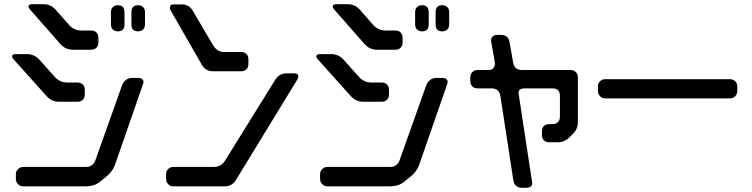

<svg xmlns="http://www.w3.org/2000/svg" viewBox="-20 -788 3598 919"><path d="M641 -638Q656 -638 665 -647Q674 -656 674 -671V-730Q674 -745 665 -754Q656 -763 641 -763Q609 -763 609 -730V-671Q609 -638 641 -638ZM544 -638Q576 -638 576 -671V-730Q576 -763 544 -763Q529 -763 520 -754Q511 -745 511 -730V-671Q511 -656 520 -647Q529 -638 544 -638ZM270 -576Q294 -550 328 -550H416Q432 -550 441.5 -559.5Q451 -569 451 -585V-607Q451 -623 441.5 -632.5Q432 -642 416 -642H369Q335 -642 311 -668L246 -742Q222 -768 188 -768H136Q116 -768 116 -757Q116 -753 124 -742ZM204 -327Q228 -301 263 -301H351Q367 -301 376.5 -310.5Q386 -320 386 -336V-358Q386 -374 376.5 -383.5Q367 -393 351 -393H302Q267 -393 243 -419L168 -503Q144 -529 109 -529H57Q38 -529 38 -519Q38 -511 46 -503ZM91 104H390Q430 104 456 84L488 58Q516 36 529 5L663 -381Q667 -392 667 -394Q667 -415 640 -415H613Q580 -415 565 -382L437 -22Q425 12 389 11H91Q77 11 66.5 21Q56 31 56 46V69Q56 83 66.5 93.5Q77 104 91 104Z M946 -478Q956 -461 969.5 -454Q983 -447 999 -447H1134Q1150 -447 1159.5 -456Q1169 -465 1169 -482V-504Q1169 -520 1160 -529.5Q1151 -539 1134 -539H1053Q1020 -539 1000 -571L903 -736Q885 -767 851 -767H815Q798 -767 796 -761Q793 -755 793 -752Q793 -744 798 -736ZM809 104H1056Q1090 104 1109 74L1403 -407Q1408 -419 1408 -423Q1408 -437 1387 -437H1351Q1318 -437 1298 -407L1057 -19Q1047 -3 1033 4Q1019 11 1003 11H809Q795 11 785 21Q775 31 775 46V69Q775 83 785 93.5Q795 104 809 104Z M2097 -638Q2112 -638 2121 -647Q2130 -656 2130 -671V-730Q2130 -745 2121 -754Q2112 -763 2097 -763Q2065 -763 2065 -730V-671Q2065 -638 2097 -638ZM2000 -638Q2032 -638 2032 -671V-730Q2032 -763 2000 -763Q1985 -763 1976 -754Q1967 -745 1967 -730V-671Q1967 -656 1976 -647Q1985 -638 2000 -638ZM1726 -576Q1750 -550 1784 -550H1872Q1888 -550 1897.5 -559.5Q1907 -569 1907 -585V-607Q1907 -623 1897.5 -632.5Q1888 -642 1872 -642H1825Q1791 -642 1767 -668L1702 -742Q1678 -768 1644 -768H1592Q1572 -768 1572 -757Q1572 -753 1580 -742ZM1660 -327Q1684 -301 1719 -301H1807Q1823 -301 1832.5 -310.5Q1842 -320 1842 -336V-358Q1842 -374 1832.5 -383.5Q1823 -393 1807 -393H1758Q1723 -393 1699 -419L1624 -503Q1600 -529 1565 -529H1513Q1494 -529 1494 -519Q1494 -511 1502 -503ZM1547 104H1846Q1886 104 1912 84L1944 58Q1972 36 1985 5L2119 -381Q2123 -392 2123 -394Q2123 -415 2096 -415H2069Q2036 -415 2021 -382L1893 -22Q1881 12 1845 11H1547Q1533 11 1522.5 21Q1512 31 1512 46V69Q1512 83 1522.5 93.5Q1533 104 1547 104Z M2349 -482Q2346 -453 2319 -453H2267Q2251 -453 2241 -443Q2231 -433 2231 -417V-401Q2231 -385 2240 -375Q2249 -365 2267 -365H2333Q2369 -365 2375 -329L2437 75Q2440 94 2451.5 102.5Q2463 111 2479 111H2497Q2512 111 2520.5 104.5Q2529 98 2527 85L2464 -329Q2463 -336 2462.5 -339.5Q2462 -343 2462 -344Q2462 -365 2492 -365H2624Q2660 -365 2660 -329V-230Q2660 -214 2651 -204Q2642 -194 2624 -194H2609Q2593 -194 2583.5 -185Q2574 -176 2574 -159V-143Q2574 -127 2583 -117Q2592 -107 2609 -107H2649Q2682 -107 2706 -131L2724 -149Q2746 -171 2746 -205V-417Q2746 -433 2736 -443Q2726 -453 2710 -453H2478Q2442 -453 2436 -489L2419 -586Q2413 -621 2378 -621H2361Q2346 -621 2337.5 -613Q2329 -605 2331 -589L2349 -486Z M2877 -317H3474Q3489 -317 3499 -327.5Q3509 -338 3509 -353V-374Q3509 -389 3499 -399Q3489 -409 3474 -409H2877Q2862 -409 2852 -399Q2842 -389 2842 -374V-353Q2842 -338 2852 -327.5Q2862 -317 2877 -317Z"/></svg>

Font: WDXL Lubrifont TC
Style: Regular
Weight: 400
Designer: [WDXL Lubrifont] Copyright 2020-2022 (c) NightFurySL2001, Skr-ZERO; [ZCOOL QingKe HuangYou] Copyright 2018-2022 (c) The 
Version: Version 2.001;hotconv 1.1.1;makeotfexe 2.6.0